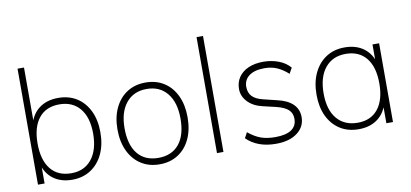

<svg xmlns="http://www.w3.org/2000/svg" viewBox="-69 -964 2567 1200"><g transform="rotate(-10 1214.5 -364.5)"><path d="M88 0V-736H129V-364L119 -370Q136 -439 184.5 -475.5Q233 -512 306 -512Q373 -512 423 -480.5Q473 -449 501 -391Q529 -333 529 -255Q529 -176 501 -117Q473 -58 422.5 -25.5Q372 7 306 7Q233 7 184.5 -29.5Q136 -66 119 -136L130 -141V0ZM307 -34Q389 -34 436 -92.5Q483 -151 483 -255Q483 -358 436 -414.5Q389 -471 306 -471Q221 -471 175.5 -414Q130 -357 130 -253Q130 -149 175.5 -91.5Q221 -34 307 -34Z M860 7Q793 7 743 -25Q693 -57 665 -115.5Q637 -174 637 -253Q637 -331 665 -389.5Q693 -448 743 -480Q793 -512 860 -512Q927 -512 977 -480Q1027 -448 1054.5 -389.5Q1082 -331 1082 -253Q1082 -174 1054.5 -115.5Q1027 -57 977 -25Q927 7 860 7ZM859 -34Q944 -34 990.5 -90.5Q1037 -147 1037 -253Q1037 -355 990 -413Q943 -471 860 -471Q777 -471 729.5 -413Q682 -355 682 -253Q682 -147 728 -90.5Q774 -34 859 -34Z M1224 0V-736H1265V0Z M1598 7Q1481 7 1412 -61L1431 -96Q1471 -63 1509.5 -49Q1548 -35 1601 -35Q1669 -35 1703.5 -58.5Q1738 -82 1738 -127Q1738 -163 1715 -184.5Q1692 -206 1641 -219L1556 -239Q1498 -252 1463.5 -288Q1429 -324 1429 -370Q1429 -413 1451 -445Q1473 -477 1513 -494.5Q1553 -512 1608 -512Q1659 -512 1704 -495Q1749 -478 1777 -445L1757 -409Q1723 -440 1687.5 -455.5Q1652 -471 1608 -471Q1545 -471 1510.5 -445.5Q1476 -420 1476 -376Q1476 -338 1498 -315Q1520 -292 1566 -281L1652 -260Q1718 -245 1751 -212Q1784 -179 1784 -130Q1784 -69 1734 -31Q1684 7 1598 7Z M2123 7Q2055 7 2005 -25Q1955 -57 1927.5 -114.5Q1900 -172 1900 -251Q1900 -330 1928 -388.5Q1956 -447 2006 -479.5Q2056 -512 2123 -512Q2196 -512 2244.5 -476Q2293 -440 2311 -371L2299 -362V-500H2341V0H2299V-144L2311 -136Q2293 -66 2244.5 -29.5Q2196 7 2123 7ZM2124 -34Q2208 -34 2253.5 -91.5Q2299 -149 2299 -253Q2299 -358 2253 -414.5Q2207 -471 2123 -471Q2040 -471 1992.5 -413Q1945 -355 1945 -251Q1945 -147 1992.5 -90.5Q2040 -34 2124 -34Z"/></g></svg>

Font: Muli ExtraLight
Style: Regular
Weight: 250
Designer: Vernon Adams
Foundry: Vernon Adams
Version: Version 2.100; ttfautohint (v1.8.1.43-b0c9)